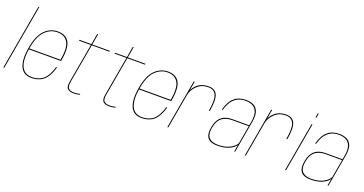

<svg xmlns="http://www.w3.org/2000/svg" viewBox="-38 -1484 4150 2187"><g transform="rotate(20 2037.0 -390.0)"><path d="M11.5 0H22.5L161.5 -785H150.5Z M351 4 353 -7Q261.5 -7 226.8 -82.8Q192 -158.5 214.5 -299Q239.5 -454 304.8 -520.2Q370 -586.5 456 -586.5Q544.5 -586.5 582.8 -520.8Q621 -455 593 -299L599 -304.5H210.5L208.5 -293H604Q605 -298 605.5 -301.5Q633.5 -461 593.8 -529.2Q554 -597.5 458 -597.5Q365 -597.5 297 -528Q229 -458.5 203 -299Q180 -153.5 216.5 -74.8Q253 4 351 4ZM353 -7 351 4Q408 4 456.8 -18.5Q505.5 -41 537.5 -92.8Q569.5 -144.5 586 -209H574.5Q559 -149.5 528.2 -99Q497.5 -48.5 451 -27.8Q404.5 -7 353 -7Z M863.5 5Q901 5 936 -5L938 -16Q901.5 -6 865.5 -6Q819 -6 798.5 -27.2Q778 -48.5 789 -112L872 -581H1085.5L1087.5 -592H874L897 -724.5H886L863 -592H719L717 -581H861L777 -106Q765.5 -39.5 790.8 -17.2Q816 5 863.5 5Z M1294.5 5Q1332 5 1367 -5L1369 -16Q1332.5 -6 1296.5 -6Q1250 -6 1229.5 -27.2Q1209 -48.5 1220 -112L1303 -581H1516.5L1518.5 -592H1305L1328 -724.5H1317L1294 -592H1150L1148 -581H1292L1208 -106Q1196.5 -39.5 1221.8 -17.2Q1247 5 1294.5 5Z M1686.5 4 1688.5 -7Q1597 -7 1562.2 -82.8Q1527.5 -158.5 1550 -299Q1575 -454 1640.2 -520.2Q1705.5 -586.5 1791.5 -586.5Q1880 -586.5 1918.2 -520.8Q1956.5 -455 1928.5 -299L1934.5 -304.5H1546L1544 -293H1939.5Q1940.5 -298 1941 -301.5Q1969 -461 1929.2 -529.2Q1889.5 -597.5 1793.5 -597.5Q1700.5 -597.5 1632.5 -528Q1564.5 -458.5 1538.5 -299Q1515.5 -153.5 1552 -74.8Q1588.5 4 1686.5 4ZM1688.5 -7 1686.5 4Q1743.5 4 1792.2 -18.5Q1841 -41 1873 -92.8Q1905 -144.5 1921.5 -209H1910Q1894.5 -149.5 1863.8 -99Q1833 -48.5 1786.5 -27.8Q1740 -7 1688.5 -7Z M2379.5 -337.5H2391Q2415.5 -476 2389.8 -536.8Q2364 -597.5 2284.5 -597.5Q2201 -597.5 2146.5 -549Q2092 -500.5 2080.5 -434.5L2084.5 -419.5Q2096 -483.5 2149.5 -535Q2203 -586.5 2283.5 -586.5Q2355 -586.5 2379.2 -529.5Q2403.5 -472.5 2379.5 -337.5ZM1999.5 0H2010.5L2092 -461.5L2115 -592H2104Z M2609 4Q2658.5 4 2696 -5.2Q2733.5 -14.5 2760.2 -28.8Q2787 -43 2803 -58Q2819 -73 2825 -85L2810 0H2820.5L2888.5 -387Q2902 -462 2887.2 -508.2Q2872.5 -554.5 2834 -576Q2795.5 -597.5 2736.5 -597.5Q2696 -597.5 2661.5 -586.5Q2627 -575.5 2598.8 -552Q2570.5 -528.5 2549.2 -491Q2528 -453.5 2514 -400H2525.5Q2543.5 -466 2573.2 -507Q2603 -548 2643.8 -567.2Q2684.5 -586.5 2735 -586.5Q2790 -586.5 2826 -565.5Q2862 -544.5 2876 -500.2Q2890 -456 2877.5 -386L2869 -338H2666.5Q2639 -338 2613.2 -333.5Q2587.5 -329 2564.5 -318Q2541.5 -307 2522.5 -287.8Q2503.5 -268.5 2489.8 -239.2Q2476 -210 2469 -168.5Q2461.5 -126 2464.8 -96Q2468 -66 2480.2 -46.5Q2492.5 -27 2511.8 -16Q2531 -5 2555.8 -0.5Q2580.5 4 2609 4ZM2611.5 -7Q2579.5 -7 2552 -14Q2524.5 -21 2505.2 -38.5Q2486 -56 2478.8 -87.5Q2471.5 -119 2480.5 -168.5Q2489 -217 2507.5 -248.2Q2526 -279.5 2551.8 -296.5Q2577.5 -313.5 2606.8 -320.2Q2636 -327 2666 -327H2867.5L2828.5 -107Q2819.5 -90 2801.5 -72.2Q2783.5 -54.5 2756.2 -39.8Q2729 -25 2693 -16Q2657 -7 2611.5 -7Z M3319 -337.5H3330.5Q3355 -476 3329.2 -536.8Q3303.5 -597.5 3224 -597.5Q3140.5 -597.5 3086 -549Q3031.5 -500.5 3020 -434.5L3024 -419.5Q3035.5 -483.5 3089 -535Q3142.5 -586.5 3223 -586.5Q3294.5 -586.5 3318.8 -529.5Q3343 -472.5 3319 -337.5ZM2939 0H2950L3031.5 -461.5L3054.5 -592H3043.5Z M3427 0H3438L3542.5 -593H3531.5ZM3556.5 -733 3547 -681.5H3558L3567.5 -733Z M3740 4Q3789.5 4 3827 -5.2Q3864.5 -14.5 3891.2 -28.8Q3918 -43 3934 -58Q3950 -73 3956 -85L3941 0H3951.5L4019.5 -387Q4033 -462 4018.2 -508.2Q4003.5 -554.5 3965 -576Q3926.5 -597.5 3867.5 -597.5Q3827 -597.5 3792.5 -586.5Q3758 -575.5 3729.8 -552Q3701.5 -528.5 3680.2 -491Q3659 -453.5 3645 -400H3656.5Q3674.5 -466 3704.2 -507Q3734 -548 3774.8 -567.2Q3815.5 -586.5 3866 -586.5Q3921 -586.5 3957 -565.5Q3993 -544.5 4007 -500.2Q4021 -456 4008.5 -386L4000 -338H3797.5Q3770 -338 3744.2 -333.5Q3718.5 -329 3695.5 -318Q3672.5 -307 3653.5 -287.8Q3634.5 -268.5 3620.8 -239.2Q3607 -210 3600 -168.5Q3592.5 -126 3595.8 -96Q3599 -66 3611.2 -46.5Q3623.5 -27 3642.8 -16Q3662 -5 3686.8 -0.5Q3711.5 4 3740 4ZM3742.5 -7Q3710.5 -7 3683 -14Q3655.5 -21 3636.2 -38.5Q3617 -56 3609.8 -87.5Q3602.5 -119 3611.5 -168.5Q3620 -217 3638.5 -248.2Q3657 -279.5 3682.8 -296.5Q3708.5 -313.5 3737.8 -320.2Q3767 -327 3797 -327H3998.5L3959.5 -107Q3950.5 -90 3932.5 -72.2Q3914.5 -54.5 3887.2 -39.8Q3860 -25 3824 -16Q3788 -7 3742.5 -7Z"/></g></svg>

Font: Anybody UltraCondensed Thin Thin
Style: Italic
Weight: 250
Italic angle: -10°
Version: Version 1.111